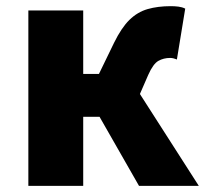

<svg xmlns="http://www.w3.org/2000/svg" viewBox="-20 -603 672 623"><path d="M72 0V-569H250V-363H301L350 -464Q374 -513 400 -538.5Q426 -564 459 -573.5Q492 -583 534 -583Q547 -583 559 -581.5Q571 -580 581 -575L554 -410Q549 -412 543.5 -413.5Q538 -415 532 -415Q511 -415 494 -405.5Q477 -396 461 -360L434 -298L625 0H431L303 -224H250V0Z"/></svg>

Font: Source Han Sans TC Heavy
Style: Regular
Weight: 900
Designer: Ryoko NISHIZUKA Ë•øÂ°öÊ∂ºÂ≠ê (kana, bopomofo & ideographs); Paul D. Hunt (Latin, Greek & Cyrillic); Sandoll Communicatio
Foundry: Adobe
Version: Version 2.004;hotconv 1.0.118;makeotfexe 2.5.65603